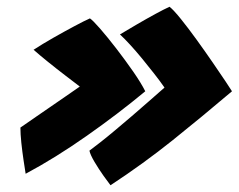

<svg xmlns="http://www.w3.org/2000/svg" viewBox="-20 -615 708 569"><path d="M79.5 -467.5Q105.5 -484.5 138 -503Q170.5 -521.5 200 -537.2Q229.5 -553 246.5 -560.5Q255 -555 276.8 -530Q298.5 -505 324.8 -471Q351 -437 374.8 -402.8Q398.5 -368.5 410.5 -344.5Q330.5 -278 237.2 -212.5Q144 -147 56 -100Q53.5 -115 49.8 -140.2Q46 -165.5 43.2 -192Q40.5 -218.5 40.5 -237Q43.5 -239 55.8 -247.5Q68 -256 86.5 -268.8Q105 -281.5 127.2 -296.8Q149.5 -312 172.5 -328Q195.5 -344 216.5 -358.5Q197.5 -373 172 -392.5Q146.5 -412 121.8 -432Q97 -452 79.5 -467.5ZM335.5 -513Q358 -526.5 386.2 -543Q414.5 -559.5 440.8 -573.8Q467 -588 482.5 -595Q495 -585 516.5 -558.2Q538 -531.5 562.8 -497.2Q587.5 -463 610.2 -430Q633 -397 648.8 -373.2Q664.5 -349.5 667.5 -344.5Q578.5 -269 491.8 -199.5Q405 -130 307.5 -66Q301.5 -73.5 287.2 -93.5Q273 -113.5 260.2 -135Q247.5 -156.5 245 -168.5Q258 -178 278 -193.8Q298 -209.5 321.8 -229.5Q345.5 -249.5 371 -271.2Q396.5 -293 421.2 -314.8Q446 -336.5 467.5 -355.5Q454 -375 436.5 -397.2Q419 -419.5 400.8 -441.8Q382.5 -464 365.5 -482.5Q348.5 -501 335.5 -513Z"/></svg>

Font: Grandstander Thin Black
Style: Italic
Weight: 900
Italic angle: -15°
Version: Version 1.200